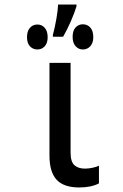

<svg xmlns="http://www.w3.org/2000/svg" viewBox="-20 -816 540 846"><path d="M329 10Q261 10 229.5 -24Q198 -58 198 -130V-539H291V-144Q291 -103 308 -88Q325 -73 354 -73Q371 -73 389 -77Q407 -81 416 -86V-8Q382 10 329 10ZM213 -662Q222 -696 228.5 -733.5Q235 -771 236 -796H317V-788Q309 -761 292.5 -723Q276 -685 258 -654H213ZM345 -598Q326 -598 313 -612.5Q300 -627 300 -653Q300 -681 313 -695Q326 -709 345 -709Q365 -709 378 -694.5Q391 -680 391 -652Q391 -627 378 -612.5Q365 -598 345 -598ZM145 -598Q125 -598 112 -612Q99 -626 99 -652Q99 -679 112 -693.5Q125 -708 145 -708Q164 -708 177 -693.5Q190 -679 190 -652Q190 -626 177 -612Q164 -598 145 -598Z"/></svg>

Font: Noto Sans Mono ExtraCondensed Medium
Style: Regular
Weight: 500
Width: 2
Designer: Monotype Design Team
Foundry: Monotype Imaging Inc.
Version: Version 2.014